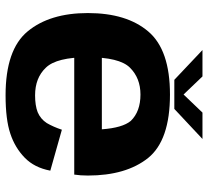

<svg xmlns="http://www.w3.org/2000/svg" viewBox="-49 -709 764 706"><g transform="rotate(90 333.0 -356.0)"><path d="M330.5 5.5V-103Q266 -103 228.5 -143Q190.5 -182.5 190.5 -296.5Q190.5 -413 228.5 -451.5Q267 -490.5 327.5 -490.5Q390 -490.5 424.5 -455Q450 -424.5 455.5 -348.5H175V-247H622Q625.5 -269.5 625.5 -297Q625.5 -437.5 561 -518.5Q496 -599 327.5 -599Q163.5 -599 96 -519.5Q28 -440 28 -297Q28 -157 95.5 -75.5Q162.5 5.5 330.5 5.5ZM330.5 -103V5.5Q419.5 5.5 471.5 -12Q523 -29 560 -65Q596.5 -100.5 607.5 -159L457 -201.5Q446.5 -170 432.5 -146Q417.5 -123 392.5 -112.5Q368 -103 330.5 -103ZM273.5 -615H380.5L491 -718.5H394L327.5 -649L261 -718.5H164Z"/></g></svg>

Font: Anybody Thin
Style: Bold
Weight: 700
Version: Version 1.113;gftools[0.9.25]